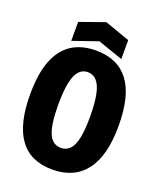

<svg xmlns="http://www.w3.org/2000/svg" viewBox="-154 -930 859 1038"><g transform="rotate(20 275.5 -411.5)"><path d="M272 13Q210 13 162.5 -8.5Q115 -30 84 -73Q53 -116 37.5 -179.5Q22 -243 22 -327Q22 -446 51 -522Q80 -598 137 -635.5Q194 -673 277 -673Q340 -673 387 -652Q434 -631 466 -589Q498 -547 514 -482.5Q530 -418 530 -332Q530 -245 513.5 -180.5Q497 -116 464 -73Q431 -30 383 -8.5Q335 13 272 13ZM277 -113Q308 -113 328.5 -135Q349 -157 358.5 -203.5Q368 -250 368 -324Q368 -402 358 -451.5Q348 -501 327 -524.5Q306 -548 274 -548Q244 -548 223.5 -524.5Q203 -501 193.5 -452.5Q184 -404 184 -327Q184 -271 189.5 -230.5Q195 -190 206 -164Q217 -138 235 -125.5Q253 -113 277 -113ZM132 -676V-785L276 -836L420 -785V-676L276 -726Z"/></g></svg>

Font: Bricolage Grotesque 96pt ExtraBold SemiCondensed
Style: Regular
Weight: 800
Width: 4
Version: Version 1.001;gftools[0.9.33.dev8+g029e19f]